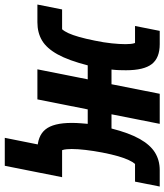

<svg xmlns="http://www.w3.org/2000/svg" viewBox="28 -604 705 824"><g transform="rotate(90 381.0 -192.5)"><path d="M561 140 598 -45 634 0H614Q553 0 525 -34.5Q497 -69 497 -147Q497 -167 498.5 -186Q500 -205 501 -216H439L396 0H267L310 -216H250Q229 -134 203 -87Q177 -40 143.5 -20Q110 0 65 0H-11L10 -106H95Q104 -116 112 -133.5Q120 -151 128 -179Q136 -207 144 -247Q152 -285 155.5 -319Q159 -353 159 -378Q159 -389 158 -400Q157 -411 154 -419H81L102 -525H159Q218 -525 244.5 -491Q271 -457 271 -380Q271 -367 270.5 -351Q270 -335 268 -318H331L372 -525H501L460 -318H521Q540 -393 565.5 -438.5Q591 -484 624 -504.5Q657 -525 700 -525H770L749 -419H673Q665 -410 656.5 -392Q648 -374 640 -346.5Q632 -319 624 -278Q617 -241 613 -207Q609 -173 609 -147Q609 -137 610 -125.5Q611 -114 614 -106H730L681 140Z"/></g></svg>

Font: IBM Plex Sans Condensed
Style: Bold Italic
Weight: 700
Width: 3
Italic angle: -11.31°
Designer: Mike Abbink, Paul van der Laan, Pieter van Rosmalen
Foundry: Bold Monday
Version: Version 3.201